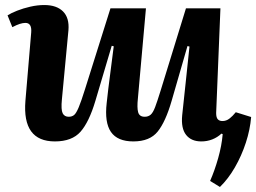

<svg xmlns="http://www.w3.org/2000/svg" viewBox="-20 -548 1018 763"><path d="M10 -487Q24 -496 48 -505.5Q72 -515 100.5 -521.5Q129 -528 156 -528Q205 -528 230.5 -502.5Q256 -477 252 -428L226 -153Q222 -112 229 -98Q236 -84 253 -84Q266 -84 274.5 -91Q283 -98 293 -122Q303 -146 318 -194L419 -515H560L528 -157Q524 -120 529 -102Q534 -84 555 -84Q569 -84 578.5 -92Q588 -100 596.5 -122.5Q605 -145 618 -187L719 -515H856L839 -99Q839 -81 845.5 -74Q852 -67 864 -67Q879 -67 891.5 -76.5Q904 -86 917 -102L978 -83Q974 -33 957 19Q940 71 913.5 117Q887 163 854 195L815 171Q833 130 847 80.5Q861 31 865 -15L860 -17Q844 -2 823.5 6Q803 14 780 14Q740 14 719.5 -12Q699 -38 704 -90Q710 -148 717.5 -216Q725 -284 733 -363L725 -365L662 -147Q638 -64 606.5 -25Q575 14 510 14Q447 14 421 -23.5Q395 -61 404 -139Q410 -195 417.5 -251Q425 -307 432 -364L424 -366L359 -147Q334 -63 300 -24.5Q266 14 198 14Q68 14 81 -147L104 -419Q107 -457 81 -457Q71 -457 58.5 -453Q46 -449 29 -440Z"/></svg>

Font: Literata 36pt
Style: Bold Italic
Weight: 700
Italic angle: -2°
Designer: Latin by Veronika Burian and Jose Scaglione. Greek by Irene Vlachou. Cyrillic by Vera Evstafieva
Foundry: TypeTogether
Version: Version 3.002